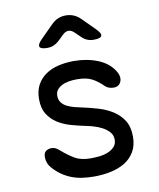

<svg xmlns="http://www.w3.org/2000/svg" viewBox="-88 -854 775 933"><g transform="rotate(-10 300.0 -387.5)"><path d="M301 10Q271 10 243 6Q215 2 190.5 -7.5Q166 -17 143.5 -32.5Q121 -48 101 -71Q91 -82 86 -96Q81 -110 81 -124Q81 -146 93 -154Q105 -162 119 -162Q130 -162 139 -158Q148 -154 159 -144Q191 -116 221.5 -98Q252 -80 300 -80Q317 -80 339.5 -82Q362 -84 382 -91.5Q402 -99 416 -113Q430 -127 430 -150Q430 -172 416 -187.5Q402 -203 382 -213.5Q362 -224 339.5 -230.5Q317 -237 300 -240Q266 -247 231 -257Q196 -267 167.5 -285Q139 -303 120.5 -332Q102 -361 102 -406Q102 -448 118 -477Q134 -506 161 -524.5Q188 -543 224 -551.5Q260 -560 300 -560Q365 -560 418 -538.5Q471 -517 497 -475Q504 -464 506.5 -455Q509 -446 509 -439Q509 -423 499 -411Q489 -399 469 -399Q460 -399 448 -402.5Q436 -406 425 -417Q401 -441 373.5 -455.5Q346 -470 300 -470Q278 -470 258.5 -466.5Q239 -463 224 -455Q209 -447 200.5 -435.5Q192 -424 192 -407Q192 -387 202.5 -373.5Q213 -360 229.5 -352Q246 -344 265 -339Q284 -334 300 -331Q338 -323 377 -311.5Q416 -300 448 -280Q480 -260 500 -228.5Q520 -197 520 -149Q520 -105 502 -74.5Q484 -44 454 -25.5Q424 -7 384.5 1.5Q345 10 301 10ZM186 -645Q153 -645 148 -657Q143 -669 166 -692L229 -755Q244 -770 261.5 -777.5Q279 -785 300 -785Q321 -785 339 -777.5Q357 -770 372 -755L434 -693Q458 -669 453 -657Q448 -645 414 -645Q397 -645 382.5 -651Q368 -657 356 -669L329 -695Q315 -709 300 -709Q285 -709 271 -695L243 -668Q231 -657 217 -651Q203 -645 186 -645Z"/></g></svg>

Font: Maple Mono
Style: Regular
Weight: 400
Monospace: yes
Designer: subframe7536
Version: Version 7.300